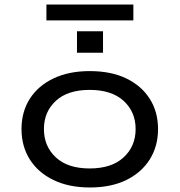

<svg xmlns="http://www.w3.org/2000/svg" viewBox="-20 -819 793 848"><path d="M377 9Q284 9 216 -24Q148 -57 111.5 -115Q75 -173 75 -249Q75 -325 111.5 -382.5Q148 -440 216 -472.5Q284 -505 376 -505Q471 -505 538 -472.5Q605 -440 641.5 -382.5Q678 -325 678 -249Q678 -173 641.5 -115Q605 -57 538 -24Q471 9 377 9ZM376 -75Q473 -75 526 -124Q579 -173 579 -249Q579 -325 526 -373.5Q473 -422 376 -422Q279 -422 226.5 -373.5Q174 -325 174 -249Q174 -173 226.5 -124Q279 -75 376 -75ZM185 -729V-799H569V-729ZM320 -586V-681H435V-586Z"/></svg>

Font: Nunito Sans 7pt Expanded
Style: Regular
Weight: 400
Width: 7
Designer: Vernon Adams
Foundry: Vernon Adams
Version: Version 3.101;gftools[0.9.27]